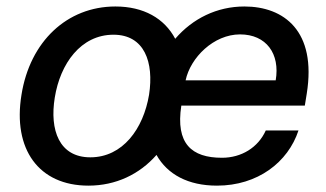

<svg xmlns="http://www.w3.org/2000/svg" viewBox="-20 -573 1025 604"><path d="M258.2 11C344.1 11 418.7 -24.5 472.3 -85.6C506.7 -24.1 572.1 11 662.6 11C790.5 11 886 -62.5 919 -162.6H816.1C791.9 -108.7 739.3 -76.7 678.3 -76.7C582.7 -76.7 532 -121.1 550.4 -240.8H938.9L945 -278.4C976.6 -475.9 872.9 -552.6 748.9 -552.6C662.3 -552.6 585.9 -514.6 531.2 -451C497.2 -515.3 431.8 -552.6 343 -552.6C191.1 -552.6 74.2 -442.5 47.6 -274.9C19.5 -103.7 101.9 11 258.2 11ZM152.3 -266C169.4 -372.9 234.4 -463.8 337 -463.8C434.3 -463.8 464.8 -377.5 448.9 -274.9C431.1 -168 366.1 -78.1 264.2 -78.1C166.2 -78.1 135.7 -163.7 152.3 -266ZM563.9 -320.3C579.2 -392 652.3 -464.8 735.1 -464.8C817.8 -464.8 861.5 -403.8 847.3 -320.3Z"/></svg>

Font: Magic Ui Pro Medium
Style: Italic
Weight: 500
Italic angle: -9.39999°
Designer: Stefan Endress, Andreas Faust
Version: Version 1.000;FEAKit 1.0